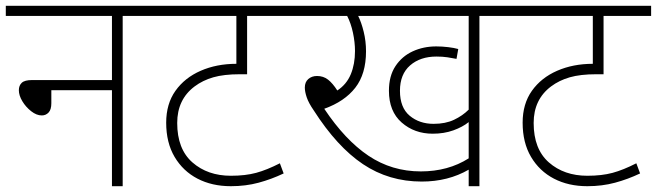

<svg xmlns="http://www.w3.org/2000/svg" viewBox="-20 -642 2265 662"><path d="M0 -622H516V-587H403V0H366V-331H157V-286Q157 -264 147.5 -254Q138 -244 124 -244Q106 -244 87.5 -258.5Q69 -273 57 -293Q45 -313 45 -331Q45 -347 55 -356.5Q65 -366 91 -366H366V-587H0Z M996 -587H832V-386H807Q752 -386 715.5 -375.5Q679 -365 651 -344Q591 -299 591 -218Q591 -128 643.5 -82Q696 -36 776 -36Q826 -36 863 -46Q900 -56 945 -79L958 -44Q916 -24 871.5 -12Q827 0 776 0Q711 0 661 -26Q611 -52 582 -101Q553 -150 553 -219Q553 -284 585 -329Q617 -374 672 -398Q727 -422 795 -422V-587H501V-622H996Z M1633 -587V0H1596V-57Q1525 -16 1434 -16Q1321 -16 1231.5 -76Q1142 -136 1062 -261Q1044 -287 1037.5 -306.5Q1031 -326 1031 -340Q1031 -359 1043 -369.5Q1055 -380 1073 -380Q1095 -380 1111 -367.5Q1127 -355 1143 -330Q1175 -351 1189.5 -386Q1204 -421 1204 -466Q1204 -496 1197 -529Q1190 -562 1177 -587H981V-622H1745V-587ZM1475 -215Q1516 -215 1545.5 -229Q1575 -243 1596 -264V-587H1215Q1226 -565 1234 -532.5Q1242 -500 1242 -465Q1242 -387 1205 -339.5Q1168 -292 1098 -267Q1170 -159 1250.5 -105Q1331 -51 1431 -51Q1525 -51 1596 -96V-221Q1575 -204 1543 -192.5Q1511 -181 1472 -181Q1409 -181 1365 -219.5Q1321 -258 1321 -329Q1321 -380 1343.5 -414Q1366 -448 1403 -465Q1440 -482 1484 -482Q1504 -482 1525 -479.5Q1546 -477 1560 -473L1554 -439Q1539 -442 1522.5 -444.5Q1506 -447 1485 -447Q1429 -447 1394 -416.5Q1359 -386 1359 -329Q1359 -271 1392.5 -243Q1426 -215 1475 -215Z M2225 -587H2061V-386H2036Q1981 -386 1944.5 -375.5Q1908 -365 1880 -344Q1820 -299 1820 -218Q1820 -128 1872.5 -82Q1925 -36 2005 -36Q2055 -36 2092 -46Q2129 -56 2174 -79L2187 -44Q2145 -24 2100.5 -12Q2056 0 2005 0Q1940 0 1890 -26Q1840 -52 1811 -101Q1782 -150 1782 -219Q1782 -284 1814 -329Q1846 -374 1901 -398Q1956 -422 2024 -422V-587H1730V-622H2225Z"/></svg>

Font: Noto Sans ExtraLight
Style: Regular
Weight: 200
Designer: Monotype Design Team
Foundry: Monotype Imaging Inc.
Version: Version 2.007